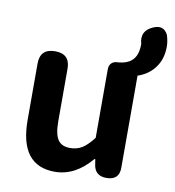

<svg xmlns="http://www.w3.org/2000/svg" viewBox="-85 -838 845 928"><g transform="rotate(10 337.0 -374.0)"><path d="M245 14Q73 14 73 -210V-487Q73 -560 147 -560Q220 -560 220 -487V-229Q220 -165 239 -138Q257 -112 298 -112Q332 -112 357.5 -128Q383 -144 412 -182V-518Q412 -538 423.5 -549Q435 -560 454 -560H457Q499 -564 520 -583Q550 -608 550 -665Q550 -666 550 -667Q532 -729 592 -755Q641 -777 664 -733Q674 -703 674 -675Q674 -612 640 -569Q610 -530 559 -513V-256V-60Q559 0 496 0Q440 0 432 -54L428 -80H424Q345 14 245 14Z"/></g></svg>

Font: GenSenRounded TW B
Style: Regular
Weight: 700
Version: Version 1.501;PS 1;hotconv 16.6.51;makeotf.lib2.5.65220